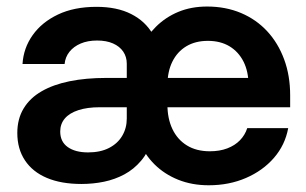

<svg xmlns="http://www.w3.org/2000/svg" viewBox="-20 -547 922 579"><path d="M225.6 7.8Q164.6 7.8 121.3 -10.5Q78.1 -28.8 55.2 -63.5Q32.2 -98.1 32.2 -146Q32.2 -188.5 51.3 -220Q70.3 -251.5 105.5 -271.7Q140.6 -292 189.9 -302Q239.3 -312 300.3 -312H789.6L729.5 -289.6Q729.5 -331.1 714.4 -361.1Q699.2 -391.1 671.9 -407.5Q644.5 -423.8 606.9 -423.8Q569.3 -423.8 542 -407.5Q514.6 -391.1 499.8 -361.1Q484.9 -331.1 484.9 -289.6V-231.4Q484.9 -189.5 500 -157.7Q515.1 -126 543.7 -108.4Q572.3 -90.8 612.8 -90.8Q642.6 -90.8 665.5 -99.6Q688.5 -108.4 703.6 -124Q718.8 -139.6 725.6 -160.6H849.1Q839.8 -109.9 806.2 -71Q772.5 -32.2 721.7 -10.3Q670.9 11.7 609.4 11.7Q559.1 11.7 517.6 -4.9Q476.1 -21.5 446 -51.3Q416 -81.1 399.9 -120.6V-396.5Q420.4 -436.5 449.7 -465.8Q479 -495.1 517.8 -511.2Q556.6 -527.3 604.5 -527.3Q660.6 -527.3 706.8 -507.8Q752.9 -488.3 785.9 -452.6Q818.8 -417 836.9 -367.9Q855 -318.8 855 -259.8V-223.6H280.8Q243.2 -223.6 216.3 -214.8Q189.5 -206.1 175.5 -189.7Q161.6 -173.3 161.6 -150.4Q161.6 -119.6 184.3 -103.5Q207 -87.4 245.6 -87.4Q282.7 -87.4 308.8 -100.8Q335 -114.3 348.6 -137.5Q362.3 -160.6 362.3 -189.5V-355Q362.3 -375.5 351.6 -391.4Q340.8 -407.2 320.8 -416Q300.8 -424.8 272.9 -424.8Q244.6 -424.8 223.4 -415.8Q202.1 -406.7 189.5 -390.9Q176.8 -375 174.8 -354H47.9Q50.8 -401.9 78.4 -440.9Q106 -480 154.8 -503.2Q203.6 -526.4 271 -526.4Q333 -526.4 375.7 -504.6Q418.5 -482.9 440.9 -443.6Q463.4 -404.3 463.4 -350.6L457 -126H440.4Q427.2 -87.9 405.5 -62.3Q383.8 -36.6 355.2 -21.2Q326.7 -5.9 293.7 1Q260.7 7.8 225.6 7.8Z"/></svg>

Font: Inter Cardless Display
Style: Bold
Weight: 700
Designer: Rasmus Andersson
Foundry: rsms
Version: Version 4.001;git-9221beed3